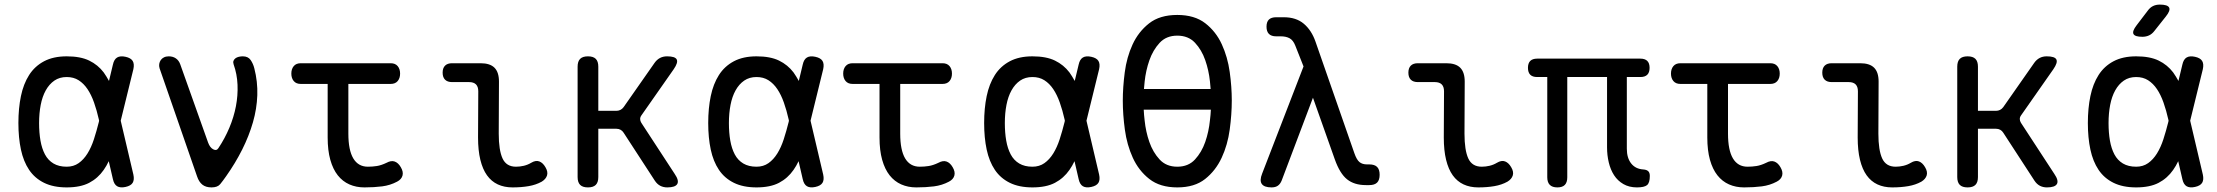

<svg xmlns="http://www.w3.org/2000/svg" viewBox="-20 -805 9640 835"><path d="M560 -46Q565 -23 557 -10Q549 3 526 8Q503 13 489.5 5Q476 -3 471 -26L453 -104Q443 -83 431 -66Q406 -30 368 -10Q330 10 270 10Q212 10 171.5 -10Q131 -30 106.5 -66.5Q82 -103 71 -154.5Q60 -206 60 -270Q60 -334 71 -387Q82 -440 106.5 -478.5Q131 -517 171.5 -538.5Q212 -560 270 -560Q330 -560 368 -541.5Q406 -523 431 -490Q443 -473 454 -453L471 -524Q476 -547 489.5 -555Q503 -563 526 -558Q549 -553 557 -540Q565 -527 560 -504L505 -280ZM411 -280 410 -285Q401 -325 389 -359Q377 -393 360.5 -417.5Q344 -442 322 -456Q300 -470 270 -470Q239 -470 216.5 -454.5Q194 -439 179 -412Q164 -385 157 -348.5Q150 -312 150 -270Q150 -228 156 -193.5Q162 -159 175.5 -133.5Q189 -108 212.5 -94Q236 -80 270 -80Q300 -80 322 -95.5Q344 -111 360.5 -137.5Q377 -164 388.5 -199.5Q400 -235 410 -275Z M837 -38 674 -508Q671 -518 672.5 -527Q674 -536 679 -543.5Q684 -551 693 -555.5Q702 -560 714 -560Q732 -560 745 -551Q758 -542 764 -525L885 -185Q893 -163 907.5 -155.5Q922 -148 930 -161Q958 -203 977.5 -249.5Q997 -296 1006 -343Q1015 -390 1013 -436.5Q1011 -483 996 -525Q993 -534 995.5 -540.5Q998 -547 1004 -551.5Q1010 -556 1018.5 -558Q1027 -560 1036 -560Q1059 -560 1070 -544Q1081 -528 1086 -508Q1101 -450 1099 -391Q1097 -332 1080 -273Q1063 -214 1033.5 -155Q1004 -96 963 -38Q949 -18 937.5 -4Q926 10 900 10Q875 10 860 -2Q845 -14 837 -38Z M1679 -530Q1699 -530 1709.5 -517.5Q1720 -505 1720 -485Q1720 -465 1709.5 -452.5Q1699 -440 1679 -440H1495V-224Q1495 -152 1516.5 -116Q1538 -80 1580 -80Q1600 -80 1619 -83Q1638 -86 1661 -97Q1681 -108 1696.5 -102.5Q1712 -97 1723 -78Q1735 -58 1730.5 -41.5Q1726 -25 1707 -15Q1677 1 1642 5.5Q1607 10 1565 10Q1529 10 1499.5 -3Q1470 -16 1449 -42.5Q1428 -69 1416.5 -110Q1405 -151 1405 -207V-440H1288Q1268 -440 1257.5 -452.5Q1247 -465 1247 -485Q1247 -505 1257.5 -517.5Q1268 -530 1288 -530Z M2149 -224Q2149 -152 2165.5 -116Q2182 -80 2224 -80Q2241 -80 2258 -84Q2275 -88 2290 -97Q2310 -109 2325.5 -103Q2341 -97 2352 -78Q2364 -58 2359 -42Q2354 -26 2336 -15Q2311 -1 2279 4.5Q2247 10 2209 10Q2173 10 2145 -3Q2117 -16 2098 -42.5Q2079 -69 2069 -110Q2059 -151 2059 -207L2060 -408Q2060 -428 2050 -438Q2040 -448 2020 -448H1946Q1926 -448 1915.5 -458.5Q1905 -469 1905 -489Q1905 -509 1915.5 -519.5Q1926 -530 1946 -530H2070Q2111 -530 2130.5 -510.5Q2150 -491 2150 -450Z M2537 10Q2514 10 2503 -1Q2492 -12 2492 -35V-515Q2492 -538 2503 -549Q2514 -560 2537 -560Q2560 -560 2571 -549Q2582 -538 2582 -515V-323H2660Q2670 -323 2678 -327Q2686 -331 2692 -339L2827 -532Q2837 -546 2850.5 -553Q2864 -560 2881 -560Q2916 -560 2923 -546.5Q2930 -533 2910 -504L2770 -304Q2764 -296 2764 -287.5Q2764 -279 2769 -271L2914 -49Q2934 -20 2925.5 -5Q2917 10 2882 10Q2865 10 2851.5 3Q2838 -4 2828 -19L2692 -228Q2687 -236 2679 -240.5Q2671 -245 2661 -245H2582V-35Q2582 -12 2571 -1Q2560 10 2537 10Z M3560 -46Q3565 -23 3557 -10Q3549 3 3526 8Q3503 13 3489.5 5Q3476 -3 3471 -26L3453 -104Q3443 -83 3431 -66Q3406 -30 3368 -10Q3330 10 3270 10Q3212 10 3171.5 -10Q3131 -30 3106.5 -66.5Q3082 -103 3071 -154.5Q3060 -206 3060 -270Q3060 -334 3071 -387Q3082 -440 3106.5 -478.5Q3131 -517 3171.5 -538.5Q3212 -560 3270 -560Q3330 -560 3368 -541.5Q3406 -523 3431 -490Q3443 -473 3454 -453L3471 -524Q3476 -547 3489.5 -555Q3503 -563 3526 -558Q3549 -553 3557 -540Q3565 -527 3560 -504L3505 -280ZM3411 -280 3410 -285Q3401 -325 3389 -359Q3377 -393 3360.5 -417.5Q3344 -442 3322 -456Q3300 -470 3270 -470Q3239 -470 3216.5 -454.5Q3194 -439 3179 -412Q3164 -385 3157 -348.5Q3150 -312 3150 -270Q3150 -228 3156 -193.5Q3162 -159 3175.5 -133.5Q3189 -108 3212.5 -94Q3236 -80 3270 -80Q3300 -80 3322 -95.5Q3344 -111 3360.5 -137.5Q3377 -164 3388.5 -199.5Q3400 -235 3410 -275Z M4079 -530Q4099 -530 4109.5 -517.5Q4120 -505 4120 -485Q4120 -465 4109.5 -452.5Q4099 -440 4079 -440H3895V-224Q3895 -152 3916.5 -116Q3938 -80 3980 -80Q4000 -80 4019 -83Q4038 -86 4061 -97Q4081 -108 4096.5 -102.5Q4112 -97 4123 -78Q4135 -58 4130.5 -41.5Q4126 -25 4107 -15Q4077 1 4042 5.5Q4007 10 3965 10Q3929 10 3899.5 -3Q3870 -16 3849 -42.5Q3828 -69 3816.5 -110Q3805 -151 3805 -207V-440H3688Q3668 -440 3657.5 -452.5Q3647 -465 3647 -485Q3647 -505 3657.5 -517.5Q3668 -530 3688 -530Z M4760 -46Q4765 -23 4757 -10Q4749 3 4726 8Q4703 13 4689.5 5Q4676 -3 4671 -26L4653 -104Q4643 -83 4631 -66Q4606 -30 4568 -10Q4530 10 4470 10Q4412 10 4371.5 -10Q4331 -30 4306.5 -66.5Q4282 -103 4271 -154.5Q4260 -206 4260 -270Q4260 -334 4271 -387Q4282 -440 4306.5 -478.5Q4331 -517 4371.5 -538.5Q4412 -560 4470 -560Q4530 -560 4568 -541.5Q4606 -523 4631 -490Q4643 -473 4654 -453L4671 -524Q4676 -547 4689.5 -555Q4703 -563 4726 -558Q4749 -553 4757 -540Q4765 -527 4760 -504L4705 -280ZM4611 -280 4610 -285Q4601 -325 4589 -359Q4577 -393 4560.5 -417.5Q4544 -442 4522 -456Q4500 -470 4470 -470Q4439 -470 4416.5 -454.5Q4394 -439 4379 -412Q4364 -385 4357 -348.5Q4350 -312 4350 -270Q4350 -228 4356 -193.5Q4362 -159 4375.5 -133.5Q4389 -108 4412.5 -94Q4436 -80 4470 -80Q4500 -80 4522 -95.5Q4544 -111 4560.5 -137.5Q4577 -164 4588.5 -199.5Q4600 -235 4610 -275Z M5100 10Q5025 10 4978.5 -26.5Q4932 -63 4906.5 -119Q4881 -175 4872 -241Q4863 -307 4863 -367Q4863 -425 4871.5 -490.5Q4880 -556 4905.5 -611.5Q4931 -667 4977.5 -703.5Q5024 -740 5100 -740Q5175 -740 5221.5 -704Q5268 -668 5293.5 -612.5Q5319 -557 5328 -492Q5337 -427 5337 -368Q5337 -308 5328 -241.5Q5319 -175 5293 -119Q5267 -63 5221 -26.5Q5175 10 5100 10ZM5100 -80Q5148 -80 5177 -111.5Q5206 -143 5221.5 -187.5Q5237 -232 5242 -282Q5245 -306 5246 -328H4954Q4955 -306 4958 -281Q4963 -232 4978.5 -187.5Q4994 -143 5023 -111.5Q5052 -80 5100 -80ZM5245 -418Q5244 -433 5242 -451Q5237 -499 5221.5 -543.5Q5206 -588 5177 -619Q5148 -650 5100 -650Q5052 -650 5023 -618.5Q4994 -587 4978.5 -542.5Q4963 -498 4958 -450Q4956 -433 4955 -418Z M5554 -20Q5548 -5 5537.5 2.5Q5527 10 5510 10Q5478 10 5467.5 -5Q5457 -20 5469 -50L5649 -516L5613 -607Q5604 -630 5588.5 -638.5Q5573 -647 5550 -647H5530Q5509 -647 5498.5 -657.5Q5488 -668 5488 -689Q5488 -710 5498.5 -720Q5509 -730 5530 -730H5563Q5617 -730 5650.5 -701.5Q5684 -673 5701 -624L5870 -139Q5880 -110 5892.5 -100Q5905 -90 5925 -90H5935Q5958 -90 5969 -79Q5980 -68 5980 -45Q5980 -22 5969 -11Q5958 0 5935 0H5920Q5870 0 5838.5 -25Q5807 -50 5785 -112L5690 -380Z M6349 -224Q6349 -152 6365.5 -116Q6382 -80 6424 -80Q6441 -80 6458 -84Q6475 -88 6490 -97Q6510 -109 6525.5 -103Q6541 -97 6552 -78Q6564 -58 6559 -42Q6554 -26 6536 -15Q6511 -1 6479 4.5Q6447 10 6409 10Q6373 10 6345 -3Q6317 -16 6298 -42.5Q6279 -69 6269 -110Q6259 -151 6259 -207L6260 -408Q6260 -428 6250 -438Q6240 -448 6220 -448H6146Q6126 -448 6115.5 -458.5Q6105 -469 6105 -489Q6105 -509 6115.5 -519.5Q6126 -530 6146 -530H6270Q6311 -530 6330.5 -510.5Q6350 -491 6350 -450Z M7099 10Q7065 10 7040 -4.5Q7015 -19 6999.5 -43Q6984 -67 6976.5 -98.5Q6969 -130 6969 -164V-470H6796V-34Q6796 -12 6785.5 -1Q6775 10 6753 10Q6731 10 6720 -1Q6709 -12 6709 -34V-470H6665Q6645 -470 6635 -480Q6625 -490 6625 -510Q6625 -530 6635 -540Q6645 -550 6665 -550H7114Q7134 -550 7144 -540Q7154 -530 7154 -510Q7154 -490 7144 -480Q7134 -470 7114 -470H7055V-158Q7055 -118 7074 -94Q7093 -70 7127 -68Q7141 -67 7148 -60.5Q7155 -54 7155 -40Q7155 -10 7143 0Q7131 10 7099 10Z M7679 -530Q7699 -530 7709.5 -517.5Q7720 -505 7720 -485Q7720 -465 7709.5 -452.5Q7699 -440 7679 -440H7495V-224Q7495 -152 7516.5 -116Q7538 -80 7580 -80Q7600 -80 7619 -83Q7638 -86 7661 -97Q7681 -108 7696.5 -102.5Q7712 -97 7723 -78Q7735 -58 7730.5 -41.5Q7726 -25 7707 -15Q7677 1 7642 5.5Q7607 10 7565 10Q7529 10 7499.5 -3Q7470 -16 7449 -42.5Q7428 -69 7416.5 -110Q7405 -151 7405 -207V-440H7288Q7268 -440 7257.5 -452.5Q7247 -465 7247 -485Q7247 -505 7257.5 -517.5Q7268 -530 7288 -530Z M8149 -224Q8149 -152 8165.5 -116Q8182 -80 8224 -80Q8241 -80 8258 -84Q8275 -88 8290 -97Q8310 -109 8325.5 -103Q8341 -97 8352 -78Q8364 -58 8359 -42Q8354 -26 8336 -15Q8311 -1 8279 4.5Q8247 10 8209 10Q8173 10 8145 -3Q8117 -16 8098 -42.5Q8079 -69 8069 -110Q8059 -151 8059 -207L8060 -408Q8060 -428 8050 -438Q8040 -448 8020 -448H7946Q7926 -448 7915.5 -458.5Q7905 -469 7905 -489Q7905 -509 7915.5 -519.5Q7926 -530 7946 -530H8070Q8111 -530 8130.5 -510.5Q8150 -491 8150 -450Z M8537 10Q8514 10 8503 -1Q8492 -12 8492 -35V-515Q8492 -538 8503 -549Q8514 -560 8537 -560Q8560 -560 8571 -549Q8582 -538 8582 -515V-323H8660Q8670 -323 8678 -327Q8686 -331 8692 -339L8827 -532Q8837 -546 8850.5 -553Q8864 -560 8881 -560Q8916 -560 8923 -546.5Q8930 -533 8910 -504L8770 -304Q8764 -296 8764 -287.5Q8764 -279 8769 -271L8914 -49Q8934 -20 8925.5 -5Q8917 10 8882 10Q8865 10 8851.5 3Q8838 -4 8828 -19L8692 -228Q8687 -236 8679 -240.5Q8671 -245 8661 -245H8582V-35Q8582 -12 8571 -1Q8560 10 8537 10Z M9349 -670Q9339 -657 9326 -651Q9313 -645 9297 -645Q9265 -645 9258.5 -657Q9252 -669 9272 -695L9320 -758Q9330 -772 9343 -778.5Q9356 -785 9373 -785Q9407 -785 9413.5 -772Q9420 -759 9399 -733ZM9560 -46Q9565 -23 9557 -10Q9549 3 9526 8Q9503 13 9489.5 5Q9476 -3 9471 -26L9453 -104Q9443 -83 9431 -66Q9406 -30 9368 -10Q9330 10 9270 10Q9212 10 9171.5 -10Q9131 -30 9106.5 -66.5Q9082 -103 9071 -154.5Q9060 -206 9060 -270Q9060 -334 9071 -387Q9082 -440 9106.5 -478.5Q9131 -517 9171.5 -538.5Q9212 -560 9270 -560Q9330 -560 9368 -541.5Q9406 -523 9431 -490Q9443 -473 9454 -453L9471 -524Q9476 -547 9489.5 -555Q9503 -563 9526 -558Q9549 -553 9557 -540Q9565 -527 9560 -504L9505 -280ZM9411 -280 9410 -285Q9401 -325 9389 -359Q9377 -393 9360.5 -417.5Q9344 -442 9322 -456Q9300 -470 9270 -470Q9239 -470 9216.5 -454.5Q9194 -439 9179 -412Q9164 -385 9157 -348.5Q9150 -312 9150 -270Q9150 -228 9156 -193.5Q9162 -159 9175.5 -133.5Q9189 -108 9212.5 -94Q9236 -80 9270 -80Q9300 -80 9322 -95.5Q9344 -111 9360.5 -137.5Q9377 -164 9388.5 -199.5Q9400 -235 9410 -275Z"/></svg>

Font: Maple Mono NF CN
Style: Regular
Weight: 400
Monospace: yes
Designer: subframe7536
Version: Version 7.000